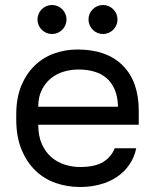

<svg xmlns="http://www.w3.org/2000/svg" viewBox="-20 -738 620 768"><path d="M300 10Q342 10 379.5 0Q417 -10 446.5 -29.5Q476 -49 496.5 -78Q517 -107 525 -145H439Q425 -110 392.5 -90Q360 -70 300 -70Q270 -70 240.5 -79Q211 -88 187 -108Q163 -128 148 -160.5Q133 -193 133 -239H535V-295Q535 -412 471 -476Q407 -540 290 -540Q241 -540 196.5 -524Q152 -508 118.5 -475.5Q85 -443 65 -394.5Q45 -346 45 -280V-260Q45 -191 66 -140Q87 -89 122 -55.5Q157 -22 203 -6Q249 10 300 10ZM295 -460Q327 -460 355.5 -452Q384 -444 405 -426.5Q426 -409 438.5 -380.5Q451 -352 452 -311H133Q133 -350 147 -378Q161 -406 183.5 -424.5Q206 -443 235 -451.5Q264 -460 295 -460ZM188 -602Q200 -602 210.5 -606.5Q221 -611 229 -619Q237 -627 241.5 -637.5Q246 -648 246 -660Q246 -672 241.5 -682.5Q237 -693 229 -701Q221 -709 210.5 -713.5Q200 -718 188 -718Q176 -718 165.5 -713.5Q155 -709 147 -701Q139 -693 134.5 -682.5Q130 -672 130 -660Q130 -648 134.5 -637.5Q139 -627 147 -619Q155 -611 165.5 -606.5Q176 -602 188 -602ZM392 -602Q404 -602 414.5 -606.5Q425 -611 433 -619Q441 -627 445.5 -637.5Q450 -648 450 -660Q450 -672 445.5 -682.5Q441 -693 433 -701Q425 -709 414.5 -713.5Q404 -718 392 -718Q380 -718 369.5 -713.5Q359 -709 351 -701Q343 -693 338.5 -682.5Q334 -672 334 -660Q334 -648 338.5 -637.5Q343 -627 351 -619Q359 -611 369.5 -606.5Q380 -602 392 -602Z"/></svg>

Font: Golos Text VF
Style: Regular
Weight: 400
Designer: A.Korolkova, Vitaly Kuzmin
Foundry: ParaType Ltd
Version: Version 2.005